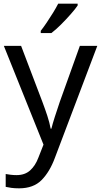

<svg xmlns="http://www.w3.org/2000/svg" viewBox="-20 -786 550 1046"><path d="M1 -536H95L211 -231Q226 -191 238 -154.5Q250 -118 256 -85H260Q266 -110 279 -150.5Q292 -191 306 -232L415 -536H510L279 74Q251 150 206.5 195Q162 240 84 240Q60 240 42 237.5Q24 235 11 232V162Q22 164 37.5 166Q53 168 70 168Q116 168 144.5 142Q173 116 189 73L217 2ZM403 -756Q391 -738 366 -709.5Q341 -681 312.5 -652.5Q284 -624 260 -606H202V-618Q217 -637 234.5 -663Q252 -689 269 -716.5Q286 -744 297 -766H403Z"/></svg>

Font: Noto Sans Hanunoo
Style: Regular
Weight: 400
Designer: Monotype Design Team
Foundry: Monotype Imaging Inc.
Version: Version 2.003; ttfautohint (v1.8.4.7-5d5b)